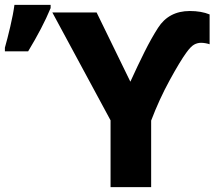

<svg xmlns="http://www.w3.org/2000/svg" viewBox="-44 -765 880 785"><path d="M489 -431 351 -714H170L408 -273V0H574V-272Q607 -359 650 -437.5Q693 -516 718 -550Q736 -575 749.5 -582.5Q763 -590 778 -590Q788 -590 798 -588Q808 -586 813 -584V-706Q779 -720 732 -720Q646 -720 602 -651Q575 -609 547 -553Q519 -497 489 -431ZM-24 -555H71Q100 -603 123 -647Q146 -691 163 -732V-745H15Q10 -707 -2 -656Q-14 -605 -24 -570Z"/></svg>

Font: Noto Sans UI Extra
Style: Regular
Weight: 800
Designer: Monotype Design Team
Foundry: Monotype Imaging Inc.
Version: Version 1.901